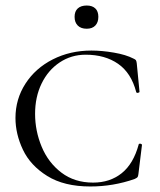

<svg xmlns="http://www.w3.org/2000/svg" viewBox="-20 -663 578 695"><path d="M463 -451Q470 -448 472 -445Q474 -442 475 -434L485 -331Q485 -328 479.5 -327Q474 -326 473 -330Q455 -399 407.5 -432Q360 -465 290 -465Q238 -465 196 -437Q154 -409 130.5 -360.5Q107 -312 107 -251Q107 -189 131 -131.5Q155 -74 202.5 -38Q250 -2 317 -2Q378 -2 420.5 -36Q463 -70 482 -140Q482 -143 487 -143Q489 -143 491.5 -141.5Q494 -140 494 -139L481 -33Q480 -25 478 -22Q476 -19 467 -15Q390 12 307 12Q212 12 151 -26Q90 -64 63 -121Q36 -178 36 -236Q36 -304 72 -360Q108 -416 171 -448Q234 -480 311 -480Q349 -480 392.5 -472.5Q436 -465 463 -451ZM250 -602Q250 -622 261.5 -632.5Q273 -643 294 -643Q314 -643 325 -632.5Q336 -622 336 -602Q336 -582 325 -570.5Q314 -559 294 -559Q273 -559 261.5 -570.5Q250 -582 250 -602Z"/></svg>

Font: Cormorant Unicase
Style: Regular
Weight: 400
Designer: Christian Thalmann (Catharsis Fonts)
Foundry: Catharsis Fonts
Version: Version 4.000